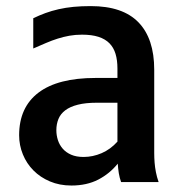

<svg xmlns="http://www.w3.org/2000/svg" viewBox="-20 -585 595 617"><path d="M41.5 -150.4Q41.5 -240.2 103.8 -287.4Q166 -334.5 287.1 -334.5H357.4V-364.7Q357.4 -391.6 351.3 -411.9Q345.2 -432.1 331.8 -445.8Q318.4 -459.5 296.6 -466.6Q274.9 -473.6 243.7 -473.6Q222.2 -473.6 203.1 -470.2Q184.1 -466.8 165.5 -460.9Q147 -455.1 127.7 -446.8Q108.4 -438.5 86.9 -429.2V-526.4Q106 -535.6 126 -543Q146 -550.3 168.5 -555.4Q190.9 -560.5 216.3 -563Q241.7 -565.4 271.5 -565.4Q374.5 -565.4 425 -513.2Q475.6 -460.9 475.6 -360.8V-127Q475.6 -108.9 475.6 -93.3Q475.6 -77.6 476.8 -62.5Q478 -47.4 481 -32Q483.9 -16.6 489.7 0H369.1Q364.3 -13.2 361.8 -28.3Q359.4 -43.5 358.4 -59.1Q332.5 -26.9 295.7 -7.8Q258.8 11.2 209.5 11.2Q171.4 11.2 140.4 -2Q109.4 -15.1 87.4 -37.4Q65.4 -59.6 53.5 -88.9Q41.5 -118.2 41.5 -150.4ZM161.1 -166.5Q161.1 -150.4 166 -135Q170.9 -119.6 181.4 -107.4Q191.9 -95.2 208.5 -87.9Q225.1 -80.6 248.5 -80.6Q278.3 -80.6 306.6 -92.8Q335 -105 357.4 -129.9V-254.9H291.5Q254.9 -254.9 230 -248.5Q205.1 -242.2 189.7 -230.5Q174.3 -218.8 167.7 -202.4Q161.1 -186 161.1 -166.5Z"/></svg>

Font: Tauri
Style: Regular
Weight: 400
Designer: Yvonne Schüttler
Foundry: Yvonne Schüttler
Version: Version 1.003; ttfautohint (v0.93.8-669f) -l 13 -r 13 -G 200